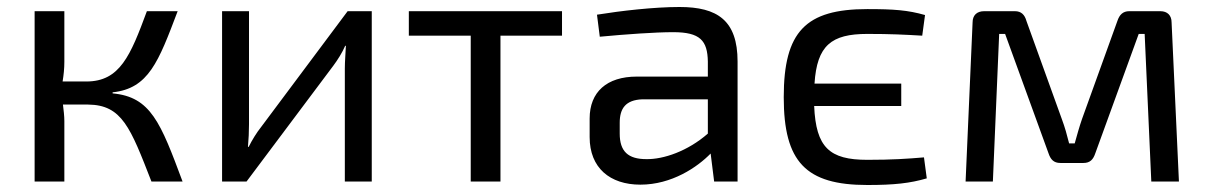

<svg xmlns="http://www.w3.org/2000/svg" viewBox="-20 -519 3460 549"><path d="M302 -255C405 -266 433 -342 488 -487H400C353 -360 323 -286 227 -286H159C162 -304 164 -323 164 -342V-487H79V0H164V-173C164 -187 162 -204 160 -220H227H232C329 -219 353 -154 413 0H502C439 -169 411 -242 302 -252Z M1043 0V-487H974L726 -155C714 -140 701 -119 691 -99H689C691 -123 692 -142 692 -164V-487H615V0H685L933 -331C945 -347 959 -369 967 -388H969C968 -364 966 -344 966 -323V0Z M1587 -417V-487H1149V-417H1326V0H1411V-417Z M1695 -414C1770 -421 1853 -427 1905 -427C1982 -427 2003 -403 2004 -343V-300H1801C1715 -300 1666 -256 1666 -180V-127C1666 -39 1724 9 1811 9C1901 9 1974 -41 2012 -80L2022 0H2089V-343C2089 -461 2031 -499 1923 -499C1850 -499 1755 -488 1687 -477ZM1752 -168C1752 -209 1769 -233 1816 -235H2004V-137C1947 -87 1877 -63 1828 -64C1776 -64 1752 -86 1752 -137Z M2622 -69C2574 -65 2532 -62 2460 -62C2352 -62 2313 -97 2308 -216H2557V-280H2309C2316 -389 2357 -422 2460 -422C2527 -422 2565 -420 2617 -417L2625 -476C2576 -490 2536 -493 2460 -493C2284 -493 2221 -429 2221 -241C2221 -56 2284 10 2460 10C2537 10 2582 5 2630 -9Z M3209 -487C3191 -487 3181 -477 3175 -459L3074 -179C3066 -156 3060 -134 3053 -109H3037C3031 -133 3025 -155 3016 -179L2915 -459C2910 -477 2900 -487 2882 -487H2794C2773 -487 2761 -475 2761 -455L2741 0H2819L2837 -422H2854L2978 -81C2984 -63 2993 -53 3012 -53H3078C3097 -53 3106 -63 3112 -81L3236 -422H3253L3272 0H3351L3330 -455C3330 -475 3318 -487 3298 -487Z"/></svg>

Font: SnT
Style: Regular
Weight: 400
Designer: Natanael Gama
Version: Version 1.001;PS 001.001;hotconv 1.0.70;makeotf.lib2.5.58329